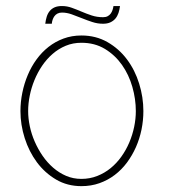

<svg xmlns="http://www.w3.org/2000/svg" viewBox="-20 -617 576 646"><path d="M462.4 -243.2Q462.4 -290 448.2 -335.7Q434.1 -381.3 407.2 -417.2Q380.4 -453.1 341.6 -475.3Q302.7 -497.6 253.9 -497.6Q221.7 -497.6 193.8 -487.3Q166 -477.1 143.3 -459.2Q120.6 -441.4 103 -417.2Q85.4 -393.1 73.5 -364.7Q61.5 -336.4 55.2 -305.4Q48.8 -274.4 48.8 -243.2Q48.8 -197.3 63.2 -152.1Q77.6 -106.9 104.2 -71Q130.9 -35.2 168.7 -12.9Q206.5 9.3 253.9 9.3Q286.6 9.3 314.7 -0.7Q342.8 -10.7 366 -28.3Q389.2 -45.9 407 -69.8Q424.8 -93.8 437.3 -121.8Q449.7 -149.9 456.1 -180.9Q462.4 -211.9 462.4 -243.2ZM437 -243.2Q437 -217.3 431.4 -190.2Q425.8 -163.1 415 -137.7Q404.3 -112.3 388.4 -90.1Q372.6 -67.9 352.3 -51.3Q332 -34.7 307.1 -24.9Q282.2 -15.1 253.9 -15.1Q226.6 -15.1 202.9 -25.1Q179.2 -35.2 159.2 -52.5Q139.2 -69.8 123.5 -92.5Q107.9 -115.2 96.9 -140.4Q85.9 -165.5 80.3 -192.1Q74.7 -218.8 74.7 -243.2Q74.7 -268.6 80.1 -295.2Q85.4 -321.8 95.9 -347.4Q106.4 -373 121.8 -395.8Q137.2 -418.5 157.2 -435.8Q177.2 -453.1 201.4 -463.1Q225.6 -473.1 253.9 -473.1Q298.8 -473.1 333 -452.4Q367.2 -431.6 390.4 -398.7Q413.6 -365.7 425.3 -324.7Q437 -283.7 437 -243.2ZM154.3 -537.1Q154.8 -543.9 157 -550.5Q159.2 -557.1 163.1 -562.5Q167 -567.9 173.3 -571.3Q179.7 -574.7 188.5 -574.7Q204.6 -574.7 221.2 -568.8Q237.8 -563 255.1 -555.9Q272.5 -548.8 290.3 -543Q308.1 -537.1 326.7 -537.1Q340.8 -537.1 351.1 -541.7Q361.3 -546.4 368.2 -554.4Q375 -562.5 378.7 -573.5Q382.3 -584.5 383.8 -596.7H361.8Q360.8 -589.8 358.6 -583.3Q356.4 -576.7 352.5 -571.3Q348.6 -565.9 342.3 -562.5Q335.9 -559.1 326.7 -559.1Q306.6 -559.1 288.8 -564.9Q271 -570.8 254.4 -577.9Q237.8 -585 221.7 -590.8Q205.6 -596.7 188.5 -596.7Q173.8 -596.7 163.8 -592.3Q153.8 -587.9 147.2 -579.8Q140.6 -571.8 137.2 -560.8Q133.8 -549.8 132.3 -537.1Z"/></svg>

Font: SaysetthaMai Thin
Style: Regular
Weight: 100
Designer: John M. Durdin
Foundry: Lao Script for Windows
Version: Version 1.101